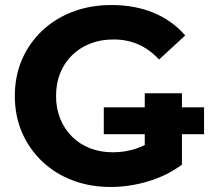

<svg xmlns="http://www.w3.org/2000/svg" viewBox="-20 -732 851 764"><path d="M393 -198V-305H556V-361H704V-305H792V-198H704V-77Q647 -34 571.5 -11Q496 12 421 12Q338 12 268.5 -14.5Q199 -41 147.5 -90Q96 -139 67.5 -205Q39 -271 39 -350Q39 -429 67.5 -495Q96 -561 148 -610Q200 -659 270 -685.5Q340 -712 424 -712Q517 -712 591.5 -681Q666 -650 717 -591L613 -495Q575 -536 530 -555.5Q485 -575 432 -575Q381 -575 339 -558.5Q297 -542 266.5 -512Q236 -482 219.5 -441Q203 -400 203 -350Q203 -301 219.5 -260Q236 -219 266.5 -188.5Q297 -158 338.5 -142Q380 -126 430 -126Q478 -126 523 -141Q540 -147 556 -155V-198Z"/></svg>

Font: Montserrat Z
Style: Bold
Weight: 700
Designer: Julieta Ulanovsky
Foundry: Julieta Ulanovsky
Version: Version 8.000